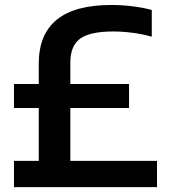

<svg xmlns="http://www.w3.org/2000/svg" viewBox="-20 -770 698 790"><path d="M37.5 0V-108H139.5V-325.5H37.5V-424.5H139.5V-508.5Q139.5 -749.5 437.5 -749.5Q482.5 -749.5 526 -744Q569.5 -738.5 604.5 -729V-619Q568 -629.5 526.2 -635Q484.5 -640.5 445.5 -640.5Q351 -640.5 310.2 -611.2Q269.5 -582 269.5 -513.5V-424.5H511V-325.5H269.5V-108H626V0Z"/></svg>

Font: Encode Sans SmBold
Style: Regular
Weight: 600
Designer: Multiple Designers
Foundry: Impallari Type
Version: Version 3.002; ttfautohint (v1.8.3) -l 8 -r 50 -G 200 -x 14 